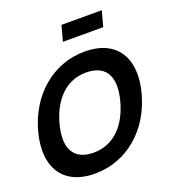

<svg xmlns="http://www.w3.org/2000/svg" viewBox="-182 -1073 1107 1217"><g transform="rotate(-20 371.0 -464.5)"><path d="M343.6 -840H615.6L643.5 -944H371.5ZM250.5 15C466.5 15 640 -136 700 -360C712 -404.9 717.9 -446.9 717.9 -485.3C717.9 -638.5 624.2 -735 451.5 -735C235.5 -735 62 -584 2 -360C-10 -315.1 -15.9 -273.1 -15.9 -234.7C-15.9 -81.5 77.8 15 250.5 15ZM284.8 -113C181 -114.5 131.5 -169.9 131.5 -262.4C131.5 -291.4 136.4 -324.1 146 -360C185.8 -508.5 278.8 -607 413.1 -607C414.5 -607 415.8 -607 417.2 -607C521 -605.5 570.5 -550.1 570.5 -457.6C570.5 -428.6 565.6 -395.9 556 -360C516.2 -211.5 423.1 -113 288.9 -113C287.5 -113 286.2 -113 284.8 -113Z"/></g></svg>

Font: Manrope
Style: ExtraBoldItalic
Weight: 800
Italic angle: -15°
Designer: Mikhail Sharanda
Foundry: Mikhail Sharanda
Version: Version 4.502;hotconv 1.0.109;makeotfexe 2.5.65596